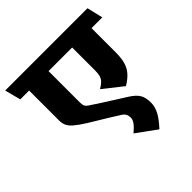

<svg xmlns="http://www.w3.org/2000/svg" viewBox="-220 -732 1047 1047"><g transform="rotate(-45 303.5 -208.0)"><path d="M-1 -487.3 -25.4 -579.6H609.4L631.3 -487.3H548.3V-302.7Q548.3 -257.8 540 -227.8Q531.7 -197.8 512.2 -175Q492.7 -152.3 457.5 -130.9L345.7 -219.2Q366.7 -231.4 377.9 -242.7Q389.2 -253.9 394 -269Q398.9 -284.2 398.9 -308.1V-487.3H216.8V-247.1Q216.8 -228.5 221.4 -218.5Q226.1 -208.5 238.8 -200.2Q293 -164.1 356.9 -124Q401.9 -95.7 425.8 -80.6Q462.9 -57.1 476.8 -33.4Q490.7 -9.8 490.7 28.8Q490.7 60.5 474.4 92Q458 123.5 419.9 164.6L304.2 80.6Q331.5 57.6 343.3 41Q355 24.4 355 8.3Q355 -5.9 349.1 -17.1Q343.3 -28.3 329.6 -37.1Q270 -75.2 205.1 -113.8Q161.1 -140.6 163.1 -139.6Q122.6 -165 102.3 -182.9Q82 -200.7 74.5 -217.5Q66.9 -234.4 66.9 -258.8V-487.3Z"/></g></svg>

Font: Vesper Libre Heavy
Style: Regular
Weight: 900
Designer: Robert Keller & Kimya Gandhi
Foundry: Mota Italic
Version: Version 1.058